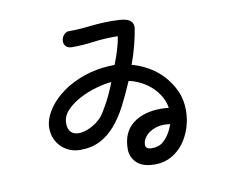

<svg xmlns="http://www.w3.org/2000/svg" viewBox="-70 -654 945 784"><g transform="rotate(-10 402.5 -262.5)"><path d="M261.7 -489.3Q245.1 -489.3 236.8 -498Q228.5 -506.8 228.5 -518.6Q228.5 -529.3 234.4 -539.6Q240.2 -549.8 253.9 -555.7Q298.8 -555.7 345.2 -561Q391.6 -566.4 436.5 -566.4Q454.1 -566.4 470.7 -565.4Q487.3 -564.5 500 -560.5Q512.7 -556.6 520 -547.9Q527.3 -539.1 527.3 -524.4Q522.5 -492.2 512.7 -453.6Q502.9 -415 488.3 -376Q519.5 -368.2 552.7 -350.1Q585.9 -332 612.8 -303.7Q639.6 -275.4 657.2 -238.3Q674.8 -201.2 674.8 -155.3Q674.8 -118.2 663.6 -83Q652.3 -47.9 631.8 -20.5Q611.3 6.8 581.1 23.9Q550.8 41 512.7 41Q461.9 41 437.5 17.6Q413.1 -5.9 413.1 -40Q413.1 -108.4 457.5 -143.6Q502 -178.7 575.2 -178.7Q584 -178.7 591.8 -178.2Q599.6 -177.7 607.4 -176.8Q604.5 -199.2 592.3 -221.7Q580.1 -244.1 561 -262.7Q542 -281.2 517.1 -294.4Q492.2 -307.6 464.8 -313.5Q442.4 -260.7 419.4 -216.3Q396.5 -171.9 368.2 -139.2Q339.8 -106.4 304.7 -88.4Q269.5 -70.3 222.7 -70.3Q200.2 -70.3 180.2 -78.1Q160.2 -85.9 145 -100.6Q129.9 -115.2 121.1 -135.3Q112.3 -155.3 112.3 -179.7Q112.3 -204.1 123 -228Q133.8 -252 149.9 -272Q166 -292 185.5 -308.1Q205.1 -324.2 222.7 -335Q269.5 -362.3 318.4 -375Q367.2 -387.7 419.9 -387.7Q431.6 -417 440.9 -447.8Q450.2 -478.5 453.1 -501H436.5Q392.6 -501 349.1 -495.1Q305.7 -489.3 261.7 -489.3ZM324.2 -186.5Q338.9 -205.1 358.4 -241.2Q377.9 -277.3 394.5 -321.3Q368.2 -319.3 331.5 -309.1Q294.9 -298.8 262.2 -281.7Q229.5 -264.6 206.5 -240.7Q183.6 -216.8 183.6 -186.5Q183.6 -163.1 195.3 -150.9Q207 -138.7 227.5 -138.7Q250 -138.7 276.4 -151.4Q302.7 -164.1 324.2 -186.5ZM589.8 -83Q593.8 -89.8 596.7 -97.7Q599.6 -105.5 601.6 -110.4Q594.7 -111.3 587.4 -111.8Q580.1 -112.3 572.3 -112.3Q558.6 -112.3 543 -107.4Q527.3 -102.5 514.6 -93.8Q502 -85 493.7 -72.3Q485.4 -59.6 485.4 -44.9Q485.4 -26.4 511.7 -26.4Q541 -26.4 559.6 -43Q578.1 -59.6 589.8 -83Z"/></g></svg>

Font: Gamja Flower
Style: Regular
Weight: 400
Designer: YoonDesign Inc.
Foundry: YoonDesign Inc.
Version: Version 3.00;build 20171102